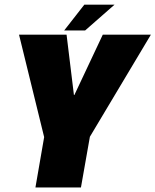

<svg xmlns="http://www.w3.org/2000/svg" viewBox="-20 -828 686 848"><path d="M136.5 0H337.5L377 -224L646.5 -675H434L308.5 -408.5H306.5L274 -675H64L175 -222.5ZM263.5 -693.5H356L486 -807.5H352.5Z"/></svg>

Font: Anybody Condensed Black
Style: Italic
Weight: 900
Width: 3
Italic angle: -10°
Version: Version 1.113;gftools[0.9.25]